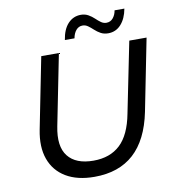

<svg xmlns="http://www.w3.org/2000/svg" viewBox="-95 -970 958 1061"><g transform="rotate(-10 384.0 -439.5)"><path d="M350 8Q254 8 190.5 -30Q127 -68 102 -137.5Q77 -207 96 -302L175 -700H274L195 -303Q173 -193 217 -137Q261 -81 360 -81Q453 -81 510 -134.5Q567 -188 589 -304L669 -700H766L686 -297Q655 -144 571 -68Q487 8 350 8ZM562 -760Q538 -760 520 -770Q502 -780 487.5 -793.5Q473 -807 459 -817Q445 -827 429 -827Q407 -827 392.5 -810Q378 -793 373 -765H319Q328 -824 357.5 -855.5Q387 -887 430 -887Q453 -887 471.5 -876.5Q490 -866 504 -852.5Q518 -839 532 -829Q546 -819 562 -819Q585 -819 599.5 -836.5Q614 -854 618 -879H673Q663 -824 634 -792Q605 -760 562 -760Z"/></g></svg>

Font: Montserrat Thin Medium
Style: Italic
Weight: 500
Italic angle: -11.3°
Version: Version 9.000